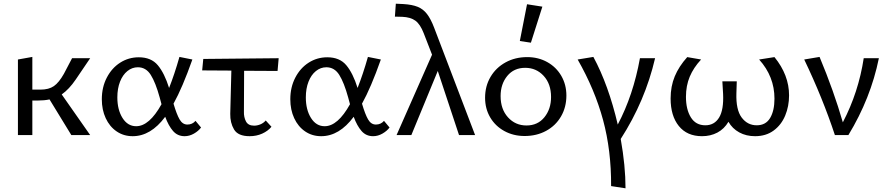

<svg xmlns="http://www.w3.org/2000/svg" viewBox="-20 -731 4814 1039"><path d="M314 -220 468 0H366L248 -193Q220 -187 185 -187H155V0H77V-409L155 -423V-246H199Q244 -246 271.5 -265Q299 -284 326 -332L370 -416H468L390 -301Q354 -248 314 -220Z M1068 -41Q1054 -22 1029.5 -8Q1005 6 979 6Q941 6 916.5 -22Q892 -50 874 -99Q796 6 698 6Q649 6 611 -20Q573 -46 552 -91.5Q531 -137 531 -194Q531 -259 558 -311Q585 -363 630.5 -392Q676 -421 731 -421Q798 -421 834 -378Q870 -335 895 -255Q924 -328 951 -423L1021 -409Q967 -256 919 -170Q936 -112 952 -84.5Q968 -57 994 -57Q1021 -57 1038 -77ZM854 -167 844 -204Q822 -284 796 -325.5Q770 -367 726 -367Q695 -367 669.5 -346.5Q644 -326 629.5 -289Q615 -252 615 -204Q615 -137 643 -92.5Q671 -48 717 -48Q788 -48 854 -167Z M1300 -127Q1299 -97 1311 -74Q1323 -51 1355 -51Q1372 -51 1389 -58Q1406 -65 1418 -79L1449 -45Q1430 -22 1399 -8Q1368 6 1331 6Q1268 6 1246.5 -30.5Q1225 -67 1226 -115L1232 -349L1074 -350L1080 -412L1488 -416L1482 -347L1301 -348Z M2088 -41Q2074 -22 2049.5 -8Q2025 6 1999 6Q1961 6 1936.5 -22Q1912 -50 1894 -99Q1816 6 1718 6Q1669 6 1631 -20Q1593 -46 1572 -91.5Q1551 -137 1551 -194Q1551 -259 1578 -311Q1605 -363 1650.5 -392Q1696 -421 1751 -421Q1818 -421 1854 -378Q1890 -335 1915 -255Q1944 -328 1971 -423L2041 -409Q1987 -256 1939 -170Q1956 -112 1972 -84.5Q1988 -57 2014 -57Q2041 -57 2058 -77ZM1874 -167 1864 -204Q1842 -284 1816 -325.5Q1790 -367 1746 -367Q1715 -367 1689.5 -346.5Q1664 -326 1649.5 -289Q1635 -252 1635 -204Q1635 -137 1663 -92.5Q1691 -48 1737 -48Q1808 -48 1874 -167Z M2464 0 2349 -347 2206 0H2126L2318 -435L2273 -551Q2254 -600 2228 -619Q2202 -638 2157 -640L2117 -641L2122 -711L2164 -709Q2211 -706 2240.5 -694Q2270 -682 2290.5 -655.5Q2311 -629 2329 -582L2551 0Z M2605 -202Q2605 -265 2634.5 -315Q2664 -365 2716 -393.5Q2768 -422 2833 -422Q2893 -422 2941.5 -395Q2990 -368 3017.5 -320.5Q3045 -273 3045 -214Q3045 -151 3016 -101Q2987 -51 2935.5 -23Q2884 5 2819 5Q2758 5 2709 -22Q2660 -49 2632.5 -96Q2605 -143 2605 -202ZM2962 -206Q2962 -277 2922 -320.5Q2882 -364 2822 -364Q2761 -364 2725 -320Q2689 -276 2689 -211Q2689 -140 2729 -96Q2769 -52 2829 -52Q2890 -52 2926 -96.5Q2962 -141 2962 -206ZM2793 -509 2832 -708 2915 -695 2853 -500Z M3339 21Q3365 167 3365 288L3287 276Q3288 83 3243.5 -81.5Q3199 -246 3106 -409L3191 -423Q3273 -271 3323 -57Q3407 -216 3443 -416H3525Q3471 -184 3339 21Z M4250 -215Q4250 -156 4229 -105.5Q4208 -55 4166.5 -24.5Q4125 6 4066 6Q4018 6 3980.5 -14.5Q3943 -35 3922 -72Q3899 -33 3862 -13.5Q3825 6 3779 6Q3698 6 3653.5 -49Q3609 -104 3609 -198Q3609 -264 3631.5 -318Q3654 -372 3699 -422L3774 -409Q3733 -365 3712.5 -316Q3692 -267 3692 -207Q3692 -139 3718.5 -96Q3745 -53 3797 -53Q3846 -53 3871.5 -95Q3897 -137 3893 -223L3889 -291H3967L3965 -227Q3962 -137 3993.5 -95Q4025 -53 4075 -53Q4124 -53 4147.5 -92.5Q4171 -132 4171 -197Q4171 -317 4088 -409L4171 -422Q4250 -325 4250 -215Z M4736 -416Q4692 -199 4571 0H4498Q4432 -200 4332 -409L4415 -423Q4492 -239 4541 -69Q4626 -232 4654 -416Z"/></svg>

Font: Ysabeau Medium
Style: Regular
Weight: 500
Designer: Christian Thalmann (Catharsis Fonts)
Version: Version 0.003